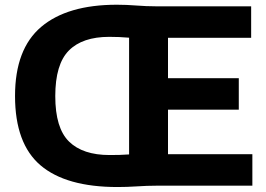

<svg xmlns="http://www.w3.org/2000/svg" viewBox="-20 -766 1097 792"><path d="M465 5.5Q252.5 5.5 147.2 -84Q42 -173.5 42 -370Q42 -564 150 -655.2Q258 -746.5 462 -746.5Q502 -746.5 543 -743.2Q584 -740 621.5 -740H1016V-610H673V-443.5H965V-313.5H673V-130H1021V0H623.5Q587 0 544.8 2.8Q502.5 5.5 465 5.5ZM432 -126.5Q453 -126.5 473.2 -127Q493.5 -127.5 512.5 -129V-610.5Q491 -612.5 471.2 -613.2Q451.5 -614 430.5 -614Q320 -614 264 -557.5Q208 -501 208 -369.5Q208 -237.5 264.8 -182Q321.5 -126.5 432 -126.5Z"/></svg>

Font: Encode Sans
Style: Bold
Weight: 700
Designer: Multiple Designers
Foundry: Impallari Type
Version: Version 3.002; ttfautohint (v1.8.3) -l 8 -r 50 -G 200 -x 14 